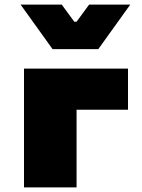

<svg xmlns="http://www.w3.org/2000/svg" viewBox="-20 -820 620 840"><path d="M540 -520V-340H315V0H85V-520ZM210 -605 70 -800H250L305 -725H315L370 -800H550L410 -605Z"/></svg>

Font: Imperial One
Style: Regular
Weight: 400
Designer: Jovanny Lemonad
Foundry: Jovanny Lemonad
Version: Version 1.000